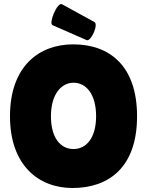

<svg xmlns="http://www.w3.org/2000/svg" viewBox="-20 -931 736 961"><path d="M414 -730C436 -722 475 -811 452 -821L290 -910C266 -921 222 -813 243 -805ZM30 -349C30 -105 172 10 343 10C524 10 666 -93 666 -349C666 -600 530 -709 346 -709C176 -709 30 -600 30 -349ZM235 -349C235 -461 288 -517 348 -517C408 -517 461 -464 461 -349C461 -241 412 -185 348 -185C283 -185 235 -241 235 -349Z"/></svg>

Font: Lilita 2
Style: Regular
Weight: 400
Designer: Juan Montoreano
Foundry: Juan Montoreano
Version: Version 2.001